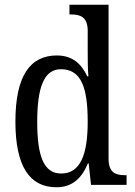

<svg xmlns="http://www.w3.org/2000/svg" viewBox="-20 -780 569 810"><path d="M218 10C286 10 325 -29 351 -91H354L364 0H514V-41H506C467 -41 438 -52 438 -111V-760H273V-719H280C317 -719 350 -710 350 -650V-565C350 -529 350 -490 353 -458H348C324 -510 286 -546 220 -546C107 -546 45 -460 45 -267C45 -75 107 10 218 10ZM238 -48C165 -48 137 -120 137 -266C137 -410 165 -488 237 -488C323 -488 350 -410 350 -267C350 -129 320 -48 238 -48Z"/></svg>

Font: Noto Serif Sinhala Condensed
Style: Regular
Weight: 400
Width: 3
Designer: Jelle Bosma - Monotype Design Team
Foundry: Monotype Imaging Inc.
Version: Version 2.007